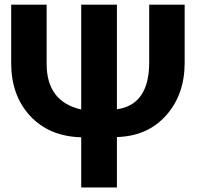

<svg xmlns="http://www.w3.org/2000/svg" viewBox="-20 -780 851 830"><path d="M28.3 -507.8V-759.8H181.6V-503.9Q181.6 -340.8 331.1 -306.6V-759.8H485.4V-307.6Q625 -327.1 625 -510.7V-759.8H778.3V-508.8Q778.3 -371.1 698.2 -281.2Q618.2 -191.4 485.4 -187.5V30.3H331.1V-186.5Q192.4 -190.4 110.4 -278.8Q28.3 -367.2 28.3 -507.8Z"/></svg>

Font: GenEi M Gothic v2 Bold
Style: Regular
Weight: 700
Version: Version 2.0